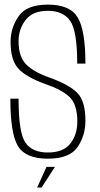

<svg xmlns="http://www.w3.org/2000/svg" viewBox="-20 -700 444 853"><path d="M145 133.2 186.6 41.3H224.2L164.7 133.2ZM192.5 5Q94.5 5 60.2 -50.2Q26 -105.5 26 -261.5H62.5Q62.5 -110.5 92.8 -66.5Q123 -22.5 192.5 -22.5Q261.5 -22.5 292.5 -62.2Q323.5 -102 323.5 -159.5Q323.5 -236.5 288.8 -269.2Q254 -302 182 -326.5Q98 -356.5 62.5 -394.2Q27 -432 27 -513.5Q27 -576.5 62.8 -628Q98.5 -679.5 193 -679.5Q291 -679.5 325.2 -622.5Q359.5 -565.5 359.5 -417.5H323Q323 -562.5 292 -607.2Q261 -652 192.5 -652Q125 -652 93.8 -611.2Q62.5 -570.5 62.5 -517.5Q62.5 -447 97 -413Q131.5 -379 202.5 -354.5Q287.5 -323.5 323.5 -287.2Q359.5 -251 359.5 -164Q359.5 -97.5 324.2 -46.2Q289 5 192.5 5Z"/></svg>

Font: Anybody ExtraLight
Style: Regular
Weight: 200
Designer: Tyler Finck
Foundry: Etcetera Type Company
Version: Version 1.010; ttfautohint (v1.8.3) -l 8 -r 50 -G 200 -x 14 